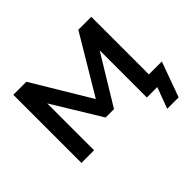

<svg xmlns="http://www.w3.org/2000/svg" viewBox="-184 -973 1405 1405"><g transform="rotate(-45 519.0 -270.5)"><path d="M821 164 882 0H774V-531L795 -523L544 -110H457L206 -521L228 -530V0H97V-705H232L524 -219H480L770 -705H904V-109H1038L939 164Z"/></g></svg>

Font: Nunito Sans 10pt SemiExpanded
Style: Bold
Weight: 700
Width: 6
Designer: Vernon Adams
Foundry: Vernon Adams
Version: Version 3.101;gftools[0.9.27]